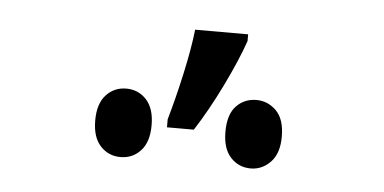

<svg xmlns="http://www.w3.org/2000/svg" viewBox="-29 -848 570 285"><g transform="rotate(5 255.5 -705.0)"><path d="M331 -804V-794Q321 -765 302 -726Q283 -687 263 -656H223V-668Q232 -699 240.5 -737.5Q249 -776 252 -804ZM352 -708Q369 -708 381.5 -695.5Q394 -683 394 -657Q394 -632 381.5 -619Q369 -606 352 -606Q334 -606 322 -619Q310 -632 310 -657Q310 -683 322 -695.5Q334 -708 352 -708ZM158 -708Q176 -708 188 -695Q200 -682 200 -657Q200 -632 188 -619Q176 -606 158 -606Q140 -606 128 -619Q116 -632 116 -657Q116 -682 128 -695Q140 -708 158 -708Z"/></g></svg>

Font: Avrile Sans Condensed
Style: Regular
Weight: 400
Width: 3
Designer: Monotype Design Team
Foundry: Monotype Imaging Inc.
Version: Version 2.001;September 10, 2019;FontCreator 11.5.0.2425 64-